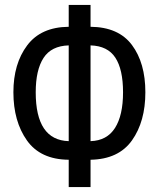

<svg xmlns="http://www.w3.org/2000/svg" viewBox="-20 -744 640 774"><path d="M257 -100Q143 -101 88.5 -178Q34 -255 34 -372Q34 -487 89.5 -561Q145 -635 257 -636V-724H345V-636Q458 -635 512 -562.5Q566 -490 566 -372Q566 -254 512 -178Q458 -102 345 -100V10H257ZM257 -561Q187 -559 155.5 -510.5Q124 -462 124 -372Q124 -179 257 -175ZM476 -372Q476 -464 445 -511.5Q414 -559 345 -561V-175Q411 -177 443.5 -228Q476 -279 476 -372Z"/></svg>

Font: Noto Sans Mono UI
Style: Regular
Weight: 400
Monospace: yes
Designer: Monotype Design team
Foundry: Monotype Imaging Inc.
Version: Version 1.000